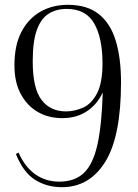

<svg xmlns="http://www.w3.org/2000/svg" viewBox="-20 -764 574 798"><path d="M237 14Q175 14 126 -16.5Q77 -47 46 -124L57 -130Q84 -69 127.5 -39Q171 -9 226 -9Q290 -9 328 -44.5Q366 -80 384.5 -161Q403 -242 407 -380Q384 -330 341 -301.5Q298 -273 239 -273Q181 -273 136.5 -299Q92 -325 66 -374Q40 -423 40 -492Q40 -577 69.5 -632.5Q99 -688 149 -716Q199 -744 262 -744Q342 -744 390.5 -705.5Q439 -667 461 -595Q483 -523 483 -422Q483 -197 417.5 -91.5Q352 14 237 14ZM254 -301Q290 -301 325 -316.5Q360 -332 383 -375.5Q406 -419 406 -501Q406 -606 371.5 -666.5Q337 -727 257 -727Q215 -727 183 -707.5Q151 -688 133.5 -640.5Q116 -593 116 -509Q116 -397 152.5 -349Q189 -301 254 -301Z"/></svg>

Font: Literata 72pt Light
Style: Regular
Weight: 300
Designer: Latin by Veronika Burian and Jose Scaglione. Greek by Irene Vlachou. Cyrillic by Vera Evstafieva.
Foundry: TypeTogether
Version: Version 3.002